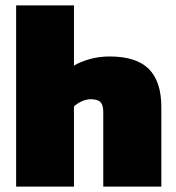

<svg xmlns="http://www.w3.org/2000/svg" viewBox="-20 -694 655 714"><path d="M40 0V-674H255V-450Q278 -464 313 -474Q348 -484 388 -484Q487 -484 533.5 -437.5Q580 -391 580 -295V0H364V-278Q364 -304 353.5 -314.5Q343 -325 317 -325Q301 -325 283.5 -317Q266 -309 255 -298V0Z"/></svg>

Font: Kanit ExtraBold
Style: Regular
Weight: 800
Designer: Katatrad Team
Foundry: CadsonDemak
Version: Version 2.000; ttfautohint (v1.8.3)